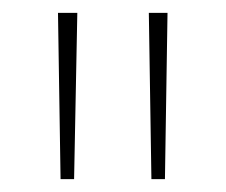

<svg xmlns="http://www.w3.org/2000/svg" viewBox="-20 -734 350 298"><path d="M100 -714 95 -456H74L70 -714ZM240 -714 236 -456H215L211 -714Z"/></svg>

Font: Noto Sans SemiCondensed Thin
Style: Regular
Weight: 100
Width: 4
Designer: Monotype Design Team
Foundry: Monotype Imaging Inc.
Version: Version 2.013; ttfautohint (v1.8.4.7-5d5b)